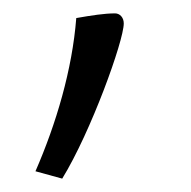

<svg xmlns="http://www.w3.org/2000/svg" viewBox="-20 -103 286 287"><path d="M73 164C116 94 165 -42 165 -68C165 -77 159 -83 152 -83C136 -83 117 -80 94 -76C88 1 64 82 33 153Z"/></svg>

Font: Repo Light
Style: Regular
Weight: 300
Designer: Stefan Peev
Foundry: Context Ltd
Version: Version 001.502